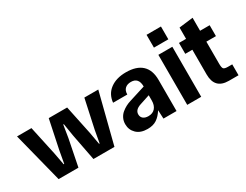

<svg xmlns="http://www.w3.org/2000/svg" viewBox="-72 -1176 2127 1662"><g transform="rotate(-30 991.5 -345.5)"><path d="M523.9 -500 584 -212.9 606 -89.8H611.8L633.8 -212.9L695.8 -500H835L708 0H498L446.8 -265.1L426.8 -389.2H420.9L400.9 -265.1L348.1 0H149.9L22.9 -500H167L229 -212.9L252 -89.8H257.8L279.8 -212.9L339.8 -500Z M1035.6 9.8Q964.8 9.8 925.8 -28.3Q886.7 -66.4 886.7 -123Q886.7 -154.8 899.7 -181.4Q912.6 -208 934.6 -226.1Q956.5 -244.1 979.5 -256.1Q1002.4 -268.1 1028.8 -275.9L1188.5 -326.2Q1188.5 -416 1111.8 -416Q1074.7 -416 1053 -396.2Q1031.2 -376.5 1030.8 -336.9H888.7Q897 -418.9 958.3 -464.4Q1019.5 -509.8 1115.7 -509.8Q1220.7 -509.8 1274.7 -459.5Q1328.6 -409.2 1328.6 -311V0H1197.8L1193.8 -85.9Q1164.1 -38.6 1127.7 -14.4Q1091.3 9.8 1035.6 9.8ZM1026.9 -140.1Q1026.9 -113.3 1045.7 -98.1Q1064.5 -83 1096.7 -83Q1140.6 -83 1164.6 -110.8Q1188.5 -138.7 1188.5 -186V-238.8L1088.9 -206.1Q1026.9 -186 1026.9 -140.1Z M1435.5 0V-500H1575.2V0ZM1433.6 -573.2H1577.6V-701.2H1433.6Z M1851.6 0Q1712.4 0 1712.4 -144V-391.1H1641.6V-500H1712.4V-612.8L1852.5 -629.9V-500H1948.2V-391.1H1852.5V-170.9Q1852.5 -130.9 1862.3 -119.9Q1872.1 -108.9 1906.2 -108.9H1948.2V0Z"/></g></svg>

Font: TASA Orbiter Text
Style: Bold
Weight: 700
Designer: Weizhong Zhang
Version: Version 1.000;Glyphs 3.1.2 (3151)